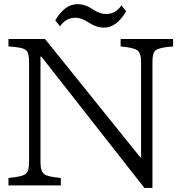

<svg xmlns="http://www.w3.org/2000/svg" viewBox="-20 -899 880 931"><path d="M591.8 -844.2Q545.4 -765.1 484.4 -765.1Q446.8 -765.1 411.1 -789.1Q375.5 -813 346.2 -813Q298.8 -813 271 -771L248 -800.3Q293.9 -878.9 356 -878.9Q393.6 -878.9 434.1 -851.6Q464.4 -831.1 493.7 -831.1Q541 -831.1 568.8 -873ZM21 -710H198.2L660.2 -136.2H664.1V-599.1Q664.1 -642.1 646 -654.8Q626 -668.9 564.9 -673.8V-710H819.3V-673.8Q752.9 -669.4 734.4 -654.8Q719.2 -643.1 719.2 -599.1V12.2H680.2L180.2 -625H176.3V-110.8Q176.3 -68.4 195.8 -53.7Q211.9 -42 274.9 -36.1V0H21V-36.1Q89.4 -42 105.5 -56.6Q121.1 -70.3 121.1 -110.8V-599.1Q121.1 -643.1 106 -655.8Q88.9 -670.4 21 -673.8Z"/></svg>

Font: BIZ UDPMincho
Style: Regular
Weight: 400
Designer: TypeBank Co., Ltd.
Foundry: Morisawa Inc.
Version: Version 1.06